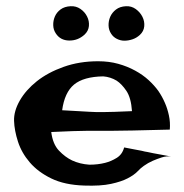

<svg xmlns="http://www.w3.org/2000/svg" viewBox="-20 -689 593 620"><path d="M268.6 -157.2Q295.9 -157.2 319.3 -163.1Q338.9 -168 356.9 -179.2Q375 -190.4 380.9 -212.9Q400.4 -209 414.1 -206.5Q427.7 -204.1 437.5 -202.1Q448.2 -199.2 456.1 -198.2Q463.9 -196.3 474.6 -194.3Q484.4 -192.4 498.5 -189.9Q512.7 -187.5 532.2 -183.6Q517.6 -185.5 502.4 -180.7Q487.3 -175.8 473.6 -169.9Q458 -163.1 444.3 -153.3Q435.5 -147.5 424.3 -135.7Q413.1 -124 392.6 -113.3Q372.1 -102.5 338.4 -95.2Q304.7 -87.9 252 -89.8Q188.5 -91.8 145.5 -112.8Q102.5 -133.8 76.2 -164.6Q49.8 -195.3 38.1 -231.4Q26.4 -267.6 25.4 -298.8Q24.4 -330.1 43.9 -364.3Q63.5 -398.4 99.1 -426.8Q134.8 -455.1 185.5 -473.1Q236.3 -491.2 296.9 -491.2Q332 -491.2 361.8 -482.9Q391.6 -474.6 416.5 -460.9Q441.4 -447.3 460 -430.2Q478.5 -413.1 491.2 -395.5Q503.9 -377 512.7 -356.4Q520.5 -338.9 525.4 -316.4Q530.3 -293.9 528.3 -270.5Q454.1 -268.6 408.7 -267.6Q363.3 -266.6 337.9 -266.6H293.9H260.7Q243.2 -266.6 214.8 -265.6Q186.5 -264.6 145.5 -262.7Q150.4 -223.6 170.4 -202.6Q190.4 -181.6 212.9 -170.9Q238.3 -159.2 268.6 -157.2ZM180.7 -333Q211.9 -331.1 232.9 -330.1Q253.9 -329.1 267.6 -328.1Q282.2 -327.1 291 -327.1H315.4Q339.8 -327.1 406.2 -330.1Q403.3 -373 388.2 -395.5Q373 -418 356.4 -428.7Q336.9 -440.4 313.5 -442.4Q250 -441.4 219.2 -416Q188.5 -390.6 180.7 -333ZM208 -668.9Q225.6 -669.9 239.7 -660.2Q253.9 -650.4 261.2 -635.7Q268.6 -621.1 267.1 -605Q265.6 -588.9 252.9 -577.1Q231.4 -557.6 203.1 -558.1Q174.8 -558.6 160.2 -581.1Q152.3 -592.8 151.9 -607.4Q151.4 -622.1 157.2 -635.7Q163.1 -649.4 175.8 -658.7Q188.5 -668 208 -668.9ZM386.7 -668.9Q404.3 -669.9 418.5 -659.7Q432.6 -649.4 439.9 -634.8Q447.3 -620.1 445.8 -604Q444.3 -587.9 431.6 -576.2Q420.9 -566.4 407.7 -562Q394.5 -557.6 381.8 -557.6Q369.1 -557.6 357.4 -563.5Q345.7 -569.3 338.9 -580.1Q331.1 -591.8 330.6 -606.4Q330.1 -621.1 335.9 -634.8Q341.8 -648.4 354.5 -658.2Q367.2 -668 386.7 -668.9Z"/></svg>

Font: Irish Grover
Style: Regular
Weight: 400
Designer: Squid
Foundry: Font Diner, Inc DBA Sideshow
Version: Version 1.001